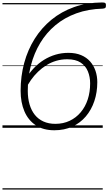

<svg xmlns="http://www.w3.org/2000/svg" viewBox="-20 -1035 878 1555"><path d="M420 20Q330 20 269 -21Q208 -62 177.5 -134Q147 -206 147 -299Q147 -418 176 -525Q205 -632 261 -721Q317 -810 397 -875.5Q477 -941 579.5 -977.5Q682 -1014 805 -1015Q820 -1015 828.5 -1012.5Q837 -1010 838 -995Q839 -978 833.5 -972Q828 -966 812 -965Q695 -962 598.5 -927Q502 -892 428.5 -830.5Q355 -769 305.5 -686.5Q256 -604 230.5 -506Q205 -408 205 -299Q205 -239 219.5 -189.5Q234 -140 262 -105Q290 -70 332 -51Q374 -32 428 -32Q492 -32 544 -56.5Q596 -81 633.5 -125.5Q671 -170 690.5 -229.5Q710 -289 710 -360Q710 -412 692 -456.5Q674 -501 633.5 -528Q593 -555 524 -555Q478 -555 435.5 -542.5Q393 -530 356 -507Q319 -484 287.5 -453.5Q256 -423 231 -387.5Q206 -352 188 -313L185 -391Q216 -443 254 -483Q292 -523 336.5 -550.5Q381 -578 430.5 -592.5Q480 -607 534 -607Q593 -607 637 -588.5Q681 -570 710 -537Q739 -504 753.5 -461Q768 -418 768 -370Q768 -287 744 -216Q720 -145 675 -92Q630 -39 565.5 -9.5Q501 20 420 20ZM0 490H812V500H0ZM0 -20H812V0H0ZM0 -505H812V-500H0ZM0 -1010H812V-1000H0Z"/></svg>

Font: Playwrite RO Guides
Style: Regular
Weight: 400
Designer: Veronika Burian, José Scaglione
Foundry: TypeTogether
Version: Version 1.003